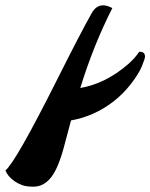

<svg xmlns="http://www.w3.org/2000/svg" viewBox="-179 -456 563 720"><path d="M87.4 -4.4Q71.8 55.2 59.1 101.3Q46.4 147.5 31 179.2Q15.6 210.9 -5.6 227.5Q-26.9 244.1 -53.2 244.1Q-79.6 244.1 -95.7 238.3Q-111.8 232.4 -124.5 223.6Q-149.9 205.6 -158.7 183.1Q-120.6 152.8 36.1 -159.2Q124.5 -335.4 164.6 -406.2Q181.2 -436 207.5 -436Q222.7 -436 242.2 -425.8Q170.4 -283.7 122.1 -126Q217.3 -142.6 300.8 -214.8Q326.7 -237.3 342.8 -261.7Q364.7 -263.2 364.7 -243.7Q364.7 -235.8 352.8 -207Q340.8 -178.2 311.5 -140.6Q282.2 -103 246.1 -75.2Q174.8 -20 87.4 -4.4Z"/></svg>

Font: Molle
Style: Regular
Weight: 400
Italic angle: -22°
Designer: Elena Albertoni
Foundry: Elena Albertoni
Version: Version 1.001; ttfautohint (v0.92) -l 12 -r 12 -G 200 -x 10 